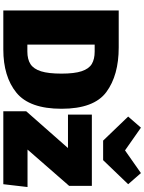

<svg xmlns="http://www.w3.org/2000/svg" viewBox="124 -994 870 1158"><g transform="rotate(90 559.0 -415.0)"><path d="M636 -351Q636 -158 539 -79Q442 0 278 0H43V-696H266Q434 -696 535 -621.5Q636 -547 636 -351ZM249 -551V-145H290Q338 -145 367 -164Q396 -183 410 -227.5Q424 -272 424 -351Q424 -429 409.5 -472.5Q395 -516 366 -533.5Q337 -551 291 -551ZM1101 -534V-397L882 -146H1108L1091 0H651V-138L873 -390H671V-534ZM1024 -830 1091 -753 946 -602H828L683 -753L750 -830L887 -734Z"/></g></svg>

Font: Fira Sans Black
Style: Regular
Weight: 900
Designer: Carrois Corporate & Edenspiekermann AG
Foundry: Carrois Corporate GbR & Edenspiekermann AG
Version: Version 4.203